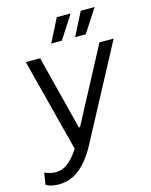

<svg xmlns="http://www.w3.org/2000/svg" viewBox="-151 -805 852 1085"><g transform="rotate(-15 275.0 -262.0)"><path d="M-18 178 -7 110Q29 125 56 125Q101 125 138.5 92Q176 59 209 -1L202 54L54 -520H138L248 -86H255L485 -520H568L279 23Q236 105 181.5 150.5Q127 196 56 196Q37 196 17 192Q-3 188 -18 178ZM289 -720H370L282 -584H220ZM429 -720H510L422 -584H360Z"/></g></svg>

Font: Fixel Italic Variable Display Thin
Style: Italic
Weight: 100
Italic angle: -10°
Designer: AlfaBravo + MacPaw
Foundry: Kyrylo Tkachov, Marchela Mozhyna, Serhii Makarenko, Maria Weinstein, Zakhar Kryvoshyya
Version: Version 1.210;Glyphs 3.2 (3217)